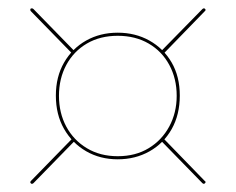

<svg xmlns="http://www.w3.org/2000/svg" viewBox="-20 -590 570 464"><path d="M55 -153Q53.5 -151.5 53.2 -150Q53 -148.5 54.5 -147Q55.5 -145.5 57.5 -145.8Q59.5 -146 61 -147.5L160 -249L154.5 -255ZM54 -569Q53 -567.5 53.2 -565.8Q53.5 -564 55 -562.5L154 -461L159.5 -467L61 -568Q59.5 -569.5 57.5 -569.8Q55.5 -570 54 -569ZM475 -569Q474 -570 472.2 -569.8Q470.5 -569.5 469 -568L370 -467L376 -461L474.5 -562.5Q476.5 -564 476.8 -565.8Q477 -567.5 475 -569ZM475 -147Q477 -148.5 476.8 -150.2Q476.5 -152 474.5 -153L375.5 -255L370 -249L469 -147.5Q470.5 -146 472.2 -145.8Q474 -145.5 475 -147ZM264.5 -205Q307 -205 341.2 -224.2Q375.5 -243.5 395 -278.2Q414.5 -313 414.5 -359Q414.5 -405 394.8 -439Q375 -473 341 -492Q307 -511 264.5 -511Q222 -511 188.2 -492Q154.5 -473 134.8 -438.8Q115 -404.5 115 -359Q115 -313 134.8 -278.5Q154.5 -244 188.2 -224.5Q222 -205 264.5 -205ZM264.5 -212.5Q222 -212.5 190 -231.8Q158 -251 140.2 -284Q122.5 -317 122.5 -358.5Q122.5 -400 140.2 -433Q158 -466 190 -484.8Q222 -503.5 264.5 -503.5Q307 -503.5 339.2 -484.8Q371.5 -466 389.2 -433Q407 -400 407 -358.5Q407 -317.5 389 -284.2Q371 -251 339.2 -231.8Q307.5 -212.5 264.5 -212.5Z"/></svg>

Font: Fraunces 120pt
Style: Regular
Weight: 400
Version: Version 1.000;[b76b70a41]